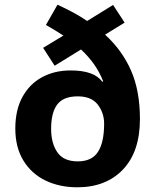

<svg xmlns="http://www.w3.org/2000/svg" viewBox="-20 -785 659 815"><path d="M224 -765Q259 -749 290.5 -732Q322 -715 350 -696L460 -764L509 -689L426 -638Q499 -571 536.5 -485Q574 -399 574 -280Q574 -141 502 -65.5Q430 10 308 10Q232 10 172.5 -19Q113 -48 79 -104Q45 -160 45 -239Q45 -318 75 -373Q105 -428 158 -457Q211 -486 280 -486Q330 -486 363.5 -474Q397 -462 414 -438L418 -440Q402 -480 379 -512.5Q356 -545 324 -575L212 -506L163 -582L249 -634Q232 -645 213.5 -656.5Q195 -668 175 -679ZM310 -376Q249 -376 223 -341.5Q197 -307 197 -238Q197 -177 223.5 -138.5Q250 -100 310 -100Q370 -100 396 -140.5Q422 -181 422 -260Q422 -306 395 -341Q368 -376 310 -376Z"/></svg>

Font: Noto Sans Adlam
Style: Regular
Weight: 400
Designer: Mark Jamra, Neil Patel
Foundry: JamraPatel LLC
Version: Version 3.001